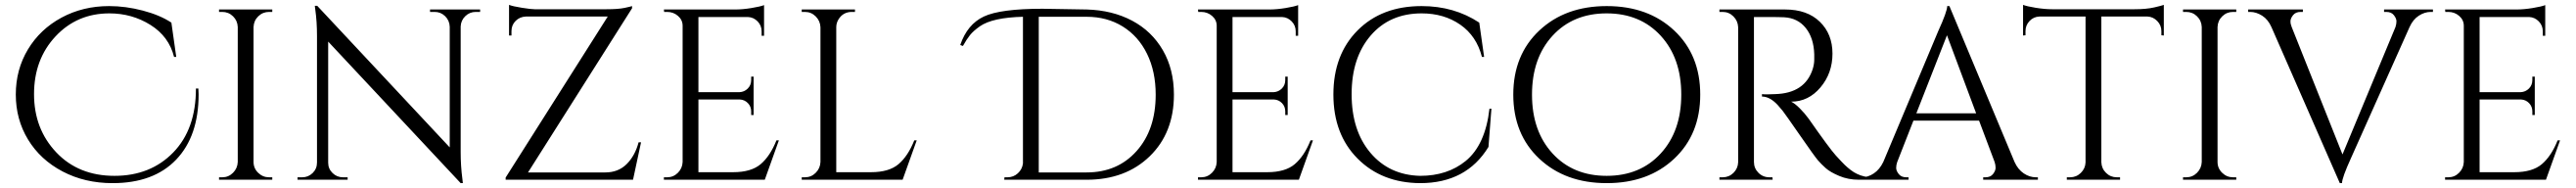

<svg xmlns="http://www.w3.org/2000/svg" viewBox="-20 -739 10595 773"><path d="M797 -351Q797 -179 704.5 -82.5Q612 14 443 14Q329 14 237.5 -34Q146 -82 95.5 -165Q45 -248 45 -350.5Q45 -453 95 -536Q145 -619 233 -666.5Q321 -714 429 -714Q497 -714 567.5 -695.5Q638 -677 685 -646L705 -505H696Q675 -589 599 -636.5Q523 -684 430 -684Q297 -684 208.5 -589.5Q120 -495 120 -352Q120 -209 211.5 -112.5Q303 -16 451 -16Q599 -16 692.5 -112Q786 -208 786 -375H796Q797 -363 797 -351Z M894 -10Q920 -10 938.5 -28.5Q957 -47 958 -73V-628Q957 -654 938.5 -672Q920 -690 894 -690H881V-700H1100V-690H1087Q1061 -690 1042.5 -672Q1024 -654 1023 -628V-73Q1023 -47 1042 -28.5Q1061 -10 1087 -10H1100V0H881V-10Z M1937 -690Q1912 -690 1894 -672.5Q1876 -655 1875 -630V-114Q1875 -56 1882 -4L1884 14H1875L1330 -568V-70Q1330 -45 1348 -27.5Q1366 -10 1391 -10H1410V0H1204V-10H1223Q1248 -10 1266 -27.5Q1284 -45 1284 -71V-590Q1284 -651 1277 -699L1275 -715H1285L1830 -133V-629Q1829 -655 1811 -672.5Q1793 -690 1768 -690H1749V-700H1955V-690Z M2084 -611V-593H2074V-719Q2089 -713 2127 -707Q2165 -701 2179.5 -701Q2194 -701 2195 -701H2474Q2523 -701 2549 -706.5Q2575 -712 2580 -714V-705L2152 -30H2470Q2523 -30 2557.5 -64Q2592 -98 2607 -154H2617L2584 0H2060V-9L2480 -671H2143Q2118 -670 2101 -653Q2084 -636 2084 -611Z M2724 -10Q2750 -10 2768.5 -28.5Q2787 -47 2788 -73V-633Q2788 -657 2769 -673.5Q2750 -690 2724 -690H2712L2711 -700H3004Q3035 -700 3071.5 -706Q3108 -712 3123 -718V-592H3113V-610Q3113 -634 3096.5 -651Q3080 -668 3057 -669H2853V-360H3022Q3042 -361 3056 -375Q3070 -389 3070 -410V-424H3080V-266H3070V-281Q3070 -301 3056.5 -315Q3043 -329 3023 -330H2853V-31H2996Q3070 -31 3109 -64Q3148 -97 3174 -162H3184L3126 0H2711V-10Z M3291 -10Q3317 -10 3335.5 -28.5Q3354 -47 3355 -73V-627Q3354 -653 3335.5 -671.5Q3317 -690 3291 -690H3278V-700H3497V-690H3484Q3448 -690 3429 -659Q3420 -644 3420 -627V-31H3563Q3637 -31 3676 -64Q3715 -97 3741 -162H3751L3693 0H3278V-10Z M3930 -554Q3959 -639 4027 -671Q4095 -703 4268 -703Q4304 -703 4450 -700Q4556 -697 4637 -654Q4718 -611 4763.5 -532.5Q4809 -454 4809 -350Q4809 -193 4709.5 -96.5Q4610 0 4450 0H4111L4112 -10H4124Q4149 -10 4167 -26.5Q4185 -43 4188 -67V-670Q4063 -667 4011 -631Q3984 -612 3970 -594.5Q3956 -577 3941 -550ZM4253 -670V-30H4450Q4577 -30 4655.5 -118Q4734 -206 4734 -350Q4734 -445 4698.5 -517.5Q4663 -590 4598.5 -630Q4534 -670 4450 -670Z M4921 -10Q4947 -10 4965.5 -28.5Q4984 -47 4985 -73V-633Q4985 -657 4966 -673.5Q4947 -690 4921 -690H4909L4908 -700H5201Q5232 -700 5268.5 -706Q5305 -712 5320 -718V-592H5310V-610Q5310 -634 5293.5 -651Q5277 -668 5254 -669H5050V-360H5219Q5239 -361 5253 -375Q5267 -389 5267 -410V-424H5277V-266H5267V-281Q5267 -301 5253.5 -315Q5240 -329 5220 -330H5050V-31H5193Q5267 -31 5306 -64Q5345 -97 5371 -162H5381L5323 0H4908V-10Z M5828 -714Q5962 -714 6065 -646L6085 -505H6076Q6054 -591 5987 -637.5Q5920 -684 5828 -684Q5697 -684 5618.5 -593Q5540 -502 5540 -352Q5540 -202 5617.5 -110.5Q5695 -19 5822 -16Q5934 -16 6009 -77Q6090 -143 6107 -292H6115L6103 -135Q6012 14 5822 14Q5664 13 5564.5 -87Q5465 -187 5465 -350.5Q5465 -514 5564.5 -614Q5664 -714 5828 -714Z M6312 -613.5Q6419 -714 6589.5 -714Q6760 -714 6867 -613.5Q6974 -513 6974 -350Q6974 -187 6867 -86.5Q6760 14 6589.5 14Q6419 14 6312 -86.5Q6205 -187 6205 -350Q6205 -513 6312 -613.5ZM6366.5 -108Q6451 -16 6589 -16Q6727 -16 6811.5 -108Q6896 -200 6896 -350Q6896 -500 6811.5 -592Q6727 -684 6589 -684Q6451 -684 6366.5 -592Q6282 -500 6282 -350Q6282 -200 6366.5 -108Z M7259 -669H7195V-73Q7195 -47 7213.5 -28.5Q7232 -10 7259 -10H7271L7272 0H7053V-10H7066Q7092 -10 7110.5 -28Q7129 -46 7130 -72V-627Q7129 -653 7110.5 -671.5Q7092 -690 7066 -690H7053V-700H7323Q7414 -700 7466 -649.5Q7518 -599 7518 -518.5Q7518 -438 7468.5 -379.5Q7419 -321 7348 -321Q7363 -314 7383.5 -293.5Q7404 -273 7420 -251Q7506 -128 7532 -99.5Q7558 -71 7569 -60.5Q7580 -50 7593 -40Q7606 -30 7619 -24Q7648 -10 7681 -10V0H7626Q7583 0 7546 -15.5Q7509 -31 7490.5 -47.5Q7472 -64 7458.5 -79.5Q7445 -95 7384 -183Q7323 -271 7313 -283.5Q7303 -296 7292 -308Q7260 -342 7228 -342V-352Q7236 -351 7249 -351Q7262 -351 7281 -352Q7405 -355 7437 -456Q7443 -476 7443 -493.5Q7443 -511 7443 -516Q7441 -583 7408 -624Q7375 -665 7319 -668Q7295 -669 7259 -669Z M8355 -10H8363V0H8138V-10H8147Q8168 -10 8178.5 -23.5Q8189 -37 8189 -49Q8189 -61 8185 -73L8121 -243H7851L7784 -72Q7780 -60 7780 -48.5Q7780 -37 7790.5 -23.5Q7801 -10 7822 -10H7831V0H7630V-10H7639Q7664 -10 7688 -26Q7712 -42 7727 -73L7953 -611Q7990 -692 7990 -714H7999L8267 -73Q8281 -42 8305 -26Q8329 -10 8355 -10ZM7863 -273H8109L7989 -594Z M8871 -611Q8871 -635 8854 -652.5Q8837 -670 8814 -671H8624V-72Q8625 -46 8643.5 -28Q8662 -10 8688 -10H8701V0H8482V-10H8495Q8521 -10 8539.5 -28Q8558 -46 8559 -71V-671H8369Q8345 -670 8328.5 -652.5Q8312 -635 8312 -611V-594L8302 -593V-719Q8317 -713 8354 -707Q8391 -701 8422 -701H8760Q8809 -701 8841.5 -708.5Q8874 -716 8881 -719V-593L8871 -594Z M8973 -10Q8999 -10 9017.5 -28.5Q9036 -47 9037 -73V-628Q9036 -654 9017.5 -672Q8999 -690 8973 -690H8960V-700H9179V-690H9166Q9140 -690 9121.5 -672Q9103 -654 9102 -628V-73Q9102 -47 9121 -28.5Q9140 -10 9166 -10H9179V0H8960V-10Z M9787 -700H9988V-690H9979Q9954 -690 9930 -674.5Q9906 -659 9892 -628L9651 -89Q9614 -8 9614 14H9605L9324 -627Q9310 -659 9285.5 -674.5Q9261 -690 9236 -690H9228V-700H9453V-690H9444Q9423 -690 9412.5 -676.5Q9402 -663 9402 -651.5Q9402 -640 9407 -628L9616 -104L9834 -628Q9838 -640 9838 -651.5Q9838 -663 9827.5 -676.5Q9817 -690 9796 -690H9787Z M10051 -10Q10077 -10 10095.5 -28.5Q10114 -47 10115 -73V-633Q10115 -657 10096 -673.5Q10077 -690 10051 -690H10039L10038 -700H10331Q10362 -700 10398.5 -706Q10435 -712 10450 -718V-592H10440V-610Q10440 -634 10423.5 -651Q10407 -668 10384 -669H10180V-360H10349Q10369 -361 10383 -375Q10397 -389 10397 -410V-424H10407V-266H10397V-281Q10397 -301 10383.5 -315Q10370 -329 10350 -330H10180V-31H10323Q10397 -31 10436 -64Q10475 -97 10501 -162H10511L10453 0H10038V-10Z"/></svg>

Font: Cinzel Decorative
Style: Regular
Weight: 400
Designer: Natanael Gama
Version: Version 1.002;PS 001.002;hotconv 1.0.56;makeotf.lib2.0.21325